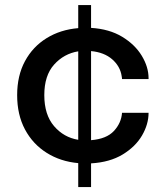

<svg xmlns="http://www.w3.org/2000/svg" viewBox="-20 -758 671 778"><path d="M297 -737.5H349V-645Q423 -640.5 475 -609Q527 -577.5 554.5 -532Q582 -486.5 582 -441V-437.5H474.5Q474.5 -440 474 -443.2Q473.5 -446.5 473 -449.5Q467 -489.5 434.5 -517.8Q402 -546 349 -551V-190Q411.5 -195 441.5 -227.2Q471.5 -259.5 474.5 -301H582Q582 -254.5 555.5 -209Q529 -163.5 477 -132Q425 -100.5 349 -96V0H297V-97Q225 -103.5 169 -138.8Q113 -174 81.2 -233.5Q49.5 -293 49.5 -372.5Q49.5 -451.5 81.2 -510.2Q113 -569 169 -603.5Q225 -638 297 -644ZM159.5 -372.5Q159.5 -293 199 -247Q238.5 -201 297 -191.5V-550Q239 -540.5 199.2 -496.2Q159.5 -452 159.5 -372.5Z"/></svg>

Font: Epilogue Medium
Style: Regular
Weight: 500
Designer: Tyler Finck
Foundry: Etcetera Type Co
Version: Version 2.111; ttfautohint (v1.8.3)